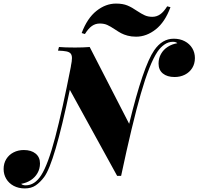

<svg xmlns="http://www.w3.org/2000/svg" viewBox="-105 -968 1098 1062"><path d="M0 0ZM653.8 -907.2Q678.2 -891.1 696 -883.1Q713.9 -875 737.8 -875Q761.2 -875 781 -888.7Q800.8 -902.3 819.8 -933.1L837.9 -928.2Q807.6 -845.7 756.3 -805.4Q705.1 -765.1 647.9 -765.1Q621.6 -765.1 600.8 -770.8Q580.1 -776.4 564.9 -784.4Q549.8 -792.5 530.3 -805.7Q505.4 -822.3 488 -830.1Q470.7 -837.9 446.8 -837.9Q422.9 -837.9 403.3 -824.2Q383.8 -810.5 364.7 -779.8L346.7 -785.2Q377.4 -867.2 428.5 -907.7Q479.5 -948.2 536.6 -948.2Q574.2 -948.2 599.6 -937.7Q625 -927.2 653.8 -907.2ZM973.1 -647Q973.1 -615.7 958.3 -591.8Q943.4 -567.9 917.7 -554.9Q892.1 -542 860.8 -542Q819.8 -542 795.9 -561.5Q772 -581.1 772 -616.2Q772 -645.5 785.4 -669.4Q798.8 -693.4 822.5 -708.7Q846.2 -724.1 876 -729Q868.2 -736.8 851.1 -736.8Q826.7 -736.8 804.9 -721.9Q783.2 -707 766.1 -682.1Q721.7 -615.7 673.8 -449.2Q626 -282.7 564.9 4.9H543L281.2 -471.2Q196.3 -64.9 139.2 11.2Q117.2 40.5 92.5 57.4Q67.9 74.2 32.2 74.2Q-2.4 74.2 -29.1 60.1Q-55.7 45.9 -70.3 21.5Q-85 -2.9 -85 -33.2Q-85 -64.5 -70.1 -88.4Q-55.2 -112.3 -29.8 -125.2Q-4.4 -138.2 26.9 -138.2Q67.9 -138.2 92 -118.4Q116.2 -98.6 116.2 -64Q116.2 -34.7 102.5 -10.7Q88.9 13.2 65.2 28.6Q41.5 43.9 12.2 48.8Q19.5 57.1 37.1 57.1Q87.4 57.1 123 1Q160.6 -57.6 200.4 -208.7Q240.2 -359.9 287.1 -600.1V-602.1Q293 -629.9 293 -646.5Q293 -663.1 285.9 -671.6Q278.8 -680.2 262.7 -683.6Q246.6 -687 215.8 -688L221.2 -708Q252.4 -705.1 310.1 -705.1Q356.4 -705.1 391.1 -708L609.4 -283.2Q687 -601.6 748 -689.9Q792 -753.9 856 -753.9Q890.6 -753.9 917.2 -739.7Q943.8 -725.6 958.5 -701.2Q973.1 -676.8 973.1 -647Z"/></svg>

Font: TypoPRO Playfair Display
Style: Italic
Weight: 900
Italic angle: -14°
Designer: Claus Eggers Sørensen
Foundry: Claus Eggers Sørensen
Version: Version 1.004;PS 001.004;hotconv 1.0.70;makeotf.lib2.5.58329